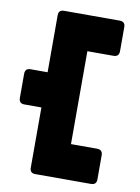

<svg xmlns="http://www.w3.org/2000/svg" viewBox="-80 -751 587 806"><g transform="rotate(10 213.0 -348.0)"><path d="M127 0Q104 0 104 -23V-280H31Q8 -280 8 -304V-406Q8 -430 31 -430H104V-673Q104 -696 127 -696H364Q388 -696 388 -673V-570Q388 -546 364 -546H253V-150H364Q388 -150 388 -126V-23Q388 0 364 0Z"/></g></svg>

Font: AL Dynamic
Style: Bold
Weight: 700
Version: Version 1.000; ttfautohint (v1.8.2) -l 8 -r 50 -G 200 -x 14 